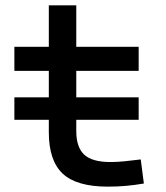

<svg xmlns="http://www.w3.org/2000/svg" viewBox="-20 -694 626 724"><path d="M34.2 -242.2V-327.1H164.1V-426.8H34.2V-517.6H164.1V-673.8H267.6V-517.6H502.9V-426.8H267.6V-327.1H502.9V-242.2H267.6V-200.2Q267.6 -138.7 297.6 -110.8Q327.6 -83 396.5 -83Q420.9 -83 448.2 -85.7Q475.6 -88.4 510.7 -92.8L522.5 -2Q488.3 3.9 455.8 6.8Q423.3 9.8 386.7 9.8Q269 9.8 216.6 -39.1Q164.1 -87.9 164.1 -195.3V-242.2Z"/></svg>

Font: CaskaydiaCove NFP
Style: Regular
Weight: 400
Designer: Aaron Bell
Foundry: Saja Typeworks
Version: Version 2111.001; VTT 6.35;Nerd Fonts 3.1.1